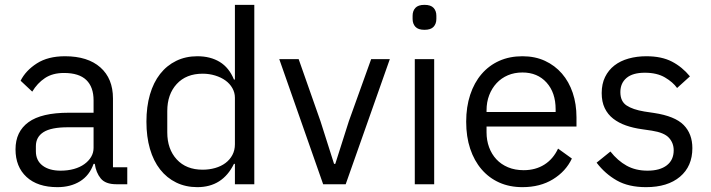

<svg xmlns="http://www.w3.org/2000/svg" viewBox="-20 -760 2932 792"><path d="M460 0Q415 0 395.5 -24Q376 -48 371 -84H366Q349 -36 310 -12Q271 12 217 12Q135 12 89.5 -30Q44 -72 44 -144Q44 -217 97.5 -256Q151 -295 264 -295H366V-346Q366 -401 336 -430Q306 -459 244 -459Q197 -459 165.5 -438Q134 -417 113 -382L65 -427Q86 -469 132 -498.5Q178 -528 248 -528Q342 -528 394 -482Q446 -436 446 -354V-70H505V0ZM230 -56Q260 -56 285 -63Q310 -70 328 -83Q346 -96 356 -113Q366 -130 366 -150V-235H260Q191 -235 159.5 -215Q128 -195 128 -157V-136Q128 -98 155.5 -77Q183 -56 230 -56Z M949 -84H945Q898 12 794 12Q746 12 707 -7Q668 -26 640.5 -61Q613 -96 598.5 -146Q584 -196 584 -258Q584 -320 598.5 -370Q613 -420 640.5 -455Q668 -490 707 -509Q746 -528 794 -528Q848 -528 886.5 -504.5Q925 -481 945 -432H949V-740H1029V0H949ZM816 -60Q843 -60 867.5 -67Q892 -74 910 -87.5Q928 -101 938.5 -120.5Q949 -140 949 -165V-357Q949 -378 938.5 -396.5Q928 -415 910 -428Q892 -441 867.5 -448.5Q843 -456 816 -456Q748 -456 709 -413.5Q670 -371 670 -302V-214Q670 -145 709 -102.5Q748 -60 816 -60Z M1313 0 1132 -516H1212L1302 -260L1358 -84H1363L1419 -260L1511 -516H1588L1406 0Z M1731 -637Q1705 -637 1693.5 -649.5Q1682 -662 1682 -682V-695Q1682 -715 1693.5 -727.5Q1705 -740 1731 -740Q1757 -740 1768.5 -727.5Q1780 -715 1780 -695V-682Q1780 -662 1768.5 -649.5Q1757 -637 1731 -637ZM1691 -516H1771V0H1691Z M2135 12Q2082 12 2039.5 -7Q1997 -26 1966.5 -61.5Q1936 -97 1919.5 -146.5Q1903 -196 1903 -258Q1903 -319 1919.5 -369Q1936 -419 1966.5 -454.5Q1997 -490 2039.5 -509Q2082 -528 2135 -528Q2187 -528 2228 -509Q2269 -490 2298 -456.5Q2327 -423 2342.5 -377Q2358 -331 2358 -276V-238H1987V-214Q1987 -181 1997.5 -152.5Q2008 -124 2027.5 -103Q2047 -82 2075.5 -70Q2104 -58 2140 -58Q2189 -58 2225.5 -81Q2262 -104 2282 -147L2339 -106Q2314 -53 2261 -20.5Q2208 12 2135 12ZM2135 -461Q2102 -461 2075 -449.5Q2048 -438 2028.5 -417Q2009 -396 1998 -367.5Q1987 -339 1987 -305V-298H2272V-309Q2272 -378 2234.5 -419.5Q2197 -461 2135 -461Z M2645 12Q2573 12 2524.5 -15.5Q2476 -43 2441 -89L2498 -135Q2528 -97 2565 -76.5Q2602 -56 2651 -56Q2702 -56 2730.5 -78Q2759 -100 2759 -140Q2759 -170 2739.5 -191.5Q2720 -213 2669 -221L2628 -227Q2592 -232 2562 -242.5Q2532 -253 2509.5 -270.5Q2487 -288 2474.5 -314Q2462 -340 2462 -376Q2462 -414 2476 -442.5Q2490 -471 2514.5 -490Q2539 -509 2573 -518.5Q2607 -528 2646 -528Q2709 -528 2751.5 -506Q2794 -484 2826 -445L2773 -397Q2756 -421 2723 -440.5Q2690 -460 2640 -460Q2590 -460 2564.5 -438.5Q2539 -417 2539 -380Q2539 -342 2564.5 -325Q2590 -308 2638 -300L2678 -294Q2764 -281 2800 -244.5Q2836 -208 2836 -149Q2836 -74 2785 -31Q2734 12 2645 12Z"/></svg>

Font: IBM Plex Sans Devanagari
Style: Regular
Weight: 400
Designer: Mike Abbink, Paul van der Laan, Pieter van Rosmalen, Erin McLaughlin
Foundry: Bold Monday
Version: Version 1.1